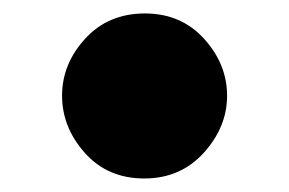

<svg xmlns="http://www.w3.org/2000/svg" viewBox="-20 -494 427 284"><path d="M71.8 -352.5Q71.8 -399.4 106 -436.8Q140.1 -474.1 194.3 -474.1Q248 -474.1 282 -436.5Q315.9 -398.9 315.9 -352.5Q315.9 -306.2 281.5 -268.1Q247.1 -230 193.4 -230Q139.2 -230 105.5 -267.8Q71.8 -305.7 71.8 -352.5Z"/></svg>

Font: inglobal
Style: Bold
Weight: 700
Designer: Andrey Kochetov, Denis Davydov, Evgeny Yurtaev
Foundry: inglobal.ru
Version: Version 1.00 September 25, 2014, initial release